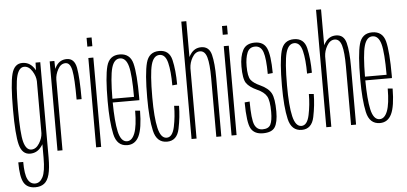

<svg xmlns="http://www.w3.org/2000/svg" viewBox="-61 -918 2710 1279"><g transform="rotate(-5 1294.0 -278.0)"><path d="M126.5 229.5Q72.5 229.5 49.8 191Q27 152.5 27 54.5H60Q60 135.5 77 170Q94 204.5 127 204.5Q159 204.5 178.2 167.8Q197.5 131 197.5 38.5V-52Q191.5 -41.5 183 -31.5Q155 3.5 111 3.5Q57.5 3.5 40 -63.5Q22.5 -130.5 22.5 -299.5Q22.5 -469.5 40 -536.2Q57.5 -603 111 -603Q155 -603 183 -568.5Q192 -557.5 198 -546L199.5 -597.5H231V39Q231 112 219.8 153.5Q208.5 195 185.2 212.2Q162 229.5 126.5 229.5ZM197.5 -474Q196 -507.5 175 -541Q153 -576.5 121.5 -576.5Q87 -576.5 71.5 -521.2Q56 -466 56 -299.5Q56 -133.5 71.5 -78.2Q87 -23 121.5 -23Q153 -23 175 -58.5Q196 -92 197.5 -126Z M450.5 -328.5Q450.5 -470.5 439.8 -523.5Q429 -576.5 398 -576.5Q365.5 -576.5 346.5 -540.5Q328 -506 327.5 -472.5V0H294V-597.5H325.5L326.5 -544.5Q332 -556.5 340 -568Q365 -603 408.5 -603Q459.5 -603 471.8 -538.8Q484 -474.5 484 -328.5Z M552.5 0V-597.5H586V0ZM552.5 -732H586V-673.5H552.5Z M761.5 3.5Q691.5 3.5 673.5 -78.5Q655.5 -160.5 655.5 -300Q655.5 -463 674.2 -533Q693 -603 761.5 -603Q831 -603 849 -534.8Q867 -466.5 867 -301Q867 -294.5 866.5 -288H688.5Q689.5 -161.5 704.5 -93.5Q720.5 -22.5 761.5 -22.5Q795 -22.5 813.5 -70.5Q832 -118.5 832.5 -221L865 -218Q864 -99 839 -47.8Q814 3.5 761.5 3.5ZM688.5 -313H833Q833 -461.5 817.5 -518.5Q801.5 -576.5 761.5 -576.5Q722 -576.5 705.5 -518Q689.5 -461.5 688.5 -313Z M1026.5 3.5Q957.5 3.5 938.8 -77.2Q920 -158 920 -299Q920 -462 938.8 -532.5Q957.5 -603 1026.5 -603Q1094 -603 1110 -535Q1126 -467 1126.5 -370L1094 -367Q1094 -461.5 1079.8 -519Q1065.5 -576.5 1026.5 -576.5Q986.5 -576.5 970.2 -516.8Q954 -457 954 -299Q954 -163.5 970.5 -93.2Q987 -23 1026.5 -23Q1065.5 -23 1079.8 -91Q1094 -159 1094 -230.5L1126.5 -227.5Q1126 -153.5 1109.8 -75Q1093.5 3.5 1026.5 3.5Z M1190.5 0V-785H1224V-545Q1229 -555.5 1236 -565Q1262.5 -603.5 1307.5 -603.5Q1360.5 -603.5 1375 -546.8Q1389.5 -490 1389.5 -389.5V0H1356V-392.5Q1356 -487 1343 -532Q1330 -577 1296.5 -577Q1265.5 -577 1244.5 -540.5Q1225.5 -507.5 1224 -470.5V0Z M1458 0V-597.5H1491.5V0ZM1458 -732H1491.5V-673.5H1458Z M1668 3.5Q1611 3.5 1588 -36Q1565 -75.5 1564 -212L1597.5 -215Q1598 -95.5 1614.2 -59.2Q1630.5 -23 1667.5 -23Q1708 -23 1721.2 -49.5Q1734.5 -76 1734.5 -133.5Q1734.5 -209.5 1717.2 -239Q1700 -268.5 1654.5 -288.5Q1603 -312 1583.2 -341Q1563.5 -370 1563.5 -452.5Q1563.5 -519 1585.5 -561Q1607.5 -603 1666 -603Q1724 -603 1745.2 -557.2Q1766.5 -511.5 1767.5 -390.5L1734 -387.5Q1733.5 -491.5 1718.8 -534Q1704 -576.5 1665.5 -576.5Q1627 -576.5 1612.5 -541Q1598 -505.5 1598 -451Q1598 -382.5 1615.8 -359Q1633.5 -335.5 1677 -316Q1730.5 -291.5 1749.8 -256Q1769 -220.5 1769 -133.5Q1769 -61 1748.2 -28.8Q1727.5 3.5 1668 3.5Z M1927.5 3.5Q1858.5 3.5 1839.8 -77.2Q1821 -158 1821 -299Q1821 -462 1839.8 -532.5Q1858.5 -603 1927.5 -603Q1995 -603 2011 -535Q2027 -467 2027.5 -370L1995 -367Q1995 -461.5 1980.8 -519Q1966.5 -576.5 1927.5 -576.5Q1887.5 -576.5 1871.2 -516.8Q1855 -457 1855 -299Q1855 -163.5 1871.5 -93.2Q1888 -23 1927.5 -23Q1966.5 -23 1980.8 -91Q1995 -159 1995 -230.5L2027.5 -227.5Q2027 -153.5 2010.8 -75Q1994.5 3.5 1927.5 3.5Z M2091.5 0V-785H2125V-545Q2130 -555.5 2137 -565Q2163.5 -603.5 2208.5 -603.5Q2261.5 -603.5 2276 -546.8Q2290.5 -490 2290.5 -389.5V0H2257V-392.5Q2257 -487 2244 -532Q2231 -577 2197.5 -577Q2166.5 -577 2145.5 -540.5Q2126.5 -507.5 2125 -470.5V0Z M2450.5 3.5Q2380.5 3.5 2362.5 -78.5Q2344.5 -160.5 2344.5 -300Q2344.5 -463 2363.2 -533Q2382 -603 2450.5 -603Q2520 -603 2538 -534.8Q2556 -466.5 2556 -301Q2556 -294.5 2555.5 -288H2377.5Q2378.5 -161.5 2393.5 -93.5Q2409.5 -22.5 2450.5 -22.5Q2484 -22.5 2502.5 -70.5Q2521 -118.5 2521.5 -221L2554 -218Q2553 -99 2528 -47.8Q2503 3.5 2450.5 3.5ZM2377.5 -313H2522Q2522 -461.5 2506.5 -518.5Q2490.5 -576.5 2450.5 -576.5Q2411 -576.5 2394.5 -518Q2378.5 -461.5 2377.5 -313Z"/></g></svg>

Font: Anybody Condensed ExtraLight
Style: Regular
Weight: 200
Width: 3
Designer: Tyler Finck
Foundry: Etcetera Type Company
Version: Version 1.010; ttfautohint (v1.8.3) -l 8 -r 50 -G 200 -x 14 